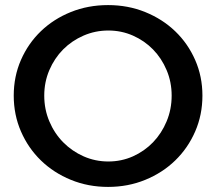

<svg xmlns="http://www.w3.org/2000/svg" viewBox="-20 -727 850 755"><path d="M405 -707Q483.5 -707 551.2 -679.5Q619 -652 669 -604Q719 -556 747.5 -491Q776 -426 776 -351Q776 -275.5 747.5 -210Q719 -144.5 669 -96Q619 -47.5 551.2 -19.8Q483.5 8 405 8Q326.5 8 258.8 -19.8Q191 -47.5 141 -96Q91 -144.5 62.5 -210Q34 -275.5 34 -351Q34 -426.5 62.5 -491.5Q91 -556.5 141 -604.5Q191 -652.5 258.8 -679.8Q326.5 -707 405 -707ZM406 -607Q354.5 -607 308.5 -587Q262.5 -567 228.2 -532.5Q194 -498 174 -451.2Q154 -404.5 154 -351Q154 -297 174 -249.8Q194 -202.5 228.5 -167.5Q263 -132.5 308.8 -112.2Q354.5 -92 406 -92Q457.5 -92 502.8 -112.2Q548 -132.5 581.8 -167.5Q615.5 -202.5 635.2 -249.8Q655 -297 655 -351Q655 -404.5 635.2 -451.2Q615.5 -498 581.8 -532.5Q548 -567 502.8 -587Q457.5 -607 406 -607Z"/></svg>

Font: Argentum Sans
Style: Regular
Weight: 400
Designer: Julieta Ulanovsky, Owen Earl, Chris M. Simpson, Rasmus Andersson, Cristiano Sobral
Foundry: The Argentum Sans Project Authors
Version: Version 3.135; ttfautohint (v1.8.4.7-5d5b-dirty)